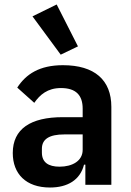

<svg xmlns="http://www.w3.org/2000/svg" viewBox="-20 -825 585 857"><path d="M125 -752 233 -805 328 -618 251 -581ZM261 -534C156 -534 96 -494 57 -434L133 -366C158 -402 192 -432 252 -432C320 -432 349 -399 349 -340V-302H260C117 -302 37 -250 37 -142C37 -49 96 12 203 12C282 12 338 -22 355 -90H361V0H477V-348C477 -468 402 -534 261 -534ZM349 -156C349 -107 303 -81 246 -81C195 -81 167 -101 167 -144V-161C167 -204 200 -225 267 -225H349V-156Z"/></svg>

Font: Plexus Sans SemiBold
Style: Regular
Weight: 600
Version: Version 2.001;PS 002.001;hotconv 1.0.70;makeotf.lib2.5.58329